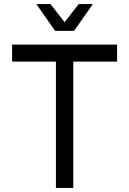

<svg xmlns="http://www.w3.org/2000/svg" viewBox="-20 -931 640 951"><path d="M257 0V-626H40V-710H560V-626H343V0ZM160 -911H230L300 -821L370 -911H440L347 -778H253Z"/></svg>

Font: Geist Mono
Style: Regular
Weight: 400
Monospace: yes
Designer: Basement.studio, Andrés Briganti, Mateo Zaragoza
Foundry: Basement.studio, Vercel, Andrés Briganti, Guido Ferreyra, Mateo Zaragoza
Version: Version 1.500; ttfautohint (v1.8.4.7-5d5b)